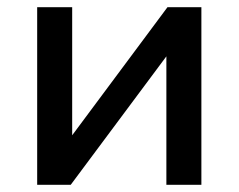

<svg xmlns="http://www.w3.org/2000/svg" viewBox="-20 -512 661 532"><path d="M83 0V-492H180V-117H165L444 -492H538V0H441V-376H456L176 0Z"/></svg>

Font: NunitoSans_10ptSemiBold
Style: Regular
Weight: 600
Designer: Vernon Adams
Foundry: Vernon Adams
Version: Version 3.101;gftools[0.9.27]